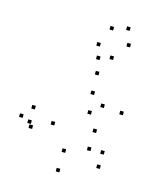

<svg xmlns="http://www.w3.org/2000/svg" viewBox="-124 -921 869 1033"><g transform="rotate(15 310.0 -404.5)"><path d="M511.2 -52.1V-72.1H491.2V-52.1ZM511.7 -131.9V-151.9H491.7V-131.9ZM437.8 -131.8V-151.8H417.8V-131.8ZM308.8 -87.5V-107.5H288.8V-87.5ZM213.8 -214.5V-234.5H193.8V-214.5ZM378.3 -428.2V-448.2H358.3V-428.2ZM447.3 -374.3V-394.3H427.3V-374.3ZM389.4 -321.8V-341.8H369.4V-321.8ZM90.8 -270.9V-290.9H70.8V-270.9ZM39 -210.2V-230.2H19V-210.2ZM103.6 -165.8V-185.8H83.6V-165.8ZM441.8 -233.6V-253.6H421.8V-233.6ZM556.1 -363.2V-383.2H536.1V-363.2ZM373.9 -536.2V-556.2H353.9V-536.2ZM90.1 -190.1V-210.1H70.1V-190.1ZM305.6 22.1V2.1H285.6V22.1ZM341.1 -688.2V-708.2H321.1V-688.2ZM387.4 -790.1V-810.1H367.4V-790.1ZM474.2 -811.2V-831.2H454.2V-811.2ZM498.8 -725.8V-745.8H478.8V-725.8ZM428.2 -636.8V-656.8H408.2V-636.8ZM358.3 -617.6V-637.6H338.3V-617.6Z"/></g></svg>

Font: Monaspace Radon Dots Var
Style: Regular
Weight: 400
Designer: Riley Cran and the Lettermatic Team
Version: Version 1.100 (Monaspace Radon Dots)